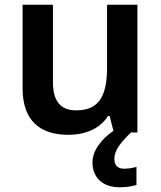

<svg xmlns="http://www.w3.org/2000/svg" viewBox="-20 -563 684 816"><path d="M466 113C466 76 492 43 537 0H564V-543H435V-278C435 -159 404 -94 304 -94C236 -94 205 -134 205 -215V-543H76V-188C76 -50 150 10 271 10C339 10 404 -14 439 -70H446L462 -7C414 26 373 75 373 127C373 191 415 233 489 233C519 233 540 229 560 223V146C548 150 528 154 507 154C482 154 466 141 466 113Z"/></svg>

Font: Noto Sans Thaana SemiBold
Style: Regular
Weight: 600
Designer: David Williams
Foundry: Google Inc.
Version: Version 3.001